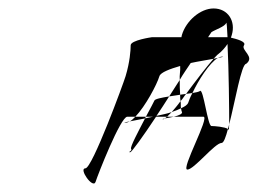

<svg xmlns="http://www.w3.org/2000/svg" viewBox="-20 -954 609 454"><path d="M182 -556C165 -556 200 -506 206 -524C211 -540 265 -678 281 -678H300C324 -703 351 -754 357 -774C360 -783 382 -791 406 -798C407 -787 404 -776 405 -765C413 -779 423 -793 431 -805C449 -809 470 -812 485 -815C490 -820 493 -824 496 -826C505 -833 512 -841 518 -850C521 -790 522 -694 522 -660C536 -715 551 -803 562 -803C584 -820 549 -835 557 -847C563 -856 538 -862 526 -865L528 -871C538 -904 519 -934 485 -934C454 -934 420 -905 410 -871L409 -866H339C339 -866 289 -859 289 -847C289 -835 287 -807 277 -774C272 -757 198 -556 182 -556ZM287 -667C275 -665 271 -664 277 -664C280 -664 283 -665 287 -667ZM287 -667C296 -669 309 -671 323 -674C323 -675 325 -677 325 -678H300C295 -673 291 -669 287 -667ZM288 -594C291 -594 318 -631 349 -678H375L386 -689C375 -685 363 -683 350 -680C360 -695 370 -710 380 -726C362 -723 346 -720 345 -716C344 -713 335 -697 325 -678H342C336 -677 329 -675 323 -674C307 -643 287 -606 290 -602C294 -597 280 -594 288 -594ZM380 -726C388 -727 398 -729 406 -730C405 -741 405 -752 405 -765C397 -752 388 -739 380 -726ZM370 -674C365 -673 362 -672 366 -672C367 -672 369 -673 370 -674ZM370 -674C375 -675 383 -676 391 -678H375ZM386 -689C395 -692 402 -695 408 -698C407 -702 408 -708 407 -715C400 -705 392 -696 386 -689ZM406 -730C406 -725 406 -719 407 -715C412 -720 415 -726 420 -732C416 -731 410 -731 406 -730ZM391 -678H461C477 -678 407 -553 423 -553C439 -553 488 -616 504 -616C509 -616 514 -630 519 -649C512 -654 487 -656 480 -656C471 -656 461 -745 453 -739C451 -737 445 -736 435 -734C430 -725 427 -717 425 -711C423 -706 417 -702 408 -698C409 -694 409 -691 410 -690C413 -685 403 -681 391 -678ZM420 -732C425 -733 430 -733 435 -734C449 -764 475 -805 495 -817C492 -816 488 -816 485 -815C469 -797 443 -763 420 -732ZM472 -866C477 -873 479 -877 480 -878C489 -884 512 -891 515 -900C516 -902 517 -888 518 -866ZM495 -817C506 -819 511 -820 505 -820C502 -820 499 -819 495 -817ZM522 -660C521 -656 520 -652 519 -649C520 -649 520 -648 521 -647C522 -646 521 -651 522 -660Z"/></svg>

Font: bitstorm
Style: maxcnobl
Weight: 400
Version: Version 0.2